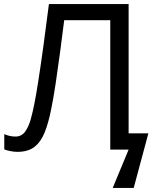

<svg xmlns="http://www.w3.org/2000/svg" viewBox="-20 -734 759 942"><path d="M611 -80H708L636 188H533L611 0H521V-635H295Q286 -561 275 -479.5Q264 -398 253 -324Q242 -250 231 -198Q218 -131 199 -84Q180 -37 148.5 -13Q117 11 66 11Q49 11 31.5 7.5Q14 4 1 -1V-76Q12 -71 26 -67.5Q40 -64 56 -64Q86 -64 103.5 -88.5Q121 -113 131 -149.5Q141 -186 148 -222Q156 -260 167.5 -333.5Q179 -407 192.5 -505Q206 -603 220 -714H611Z"/></svg>

Font: Noto Sans
Style: Regular
Weight: 400
Designer: Monotype Design Team
Foundry: Monotype Imaging Inc.
Version: Version 2.007